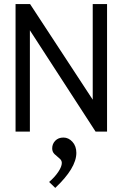

<svg xmlns="http://www.w3.org/2000/svg" viewBox="-20 -643 603 938"><path d="M56 0V-623H127L433 -156V-623H503V0H447L126 -495V0ZM250 275 220 246Q247 223 264.5 197Q282 171 282 153Q282 140 270 130.5Q258 121 246.5 110Q235 99 235 82Q235 60 250 44.5Q265 29 290 29Q315 29 334 50Q353 71 353 104Q353 141 327 184Q301 227 250 275Z"/></svg>

Font: Inconsolata SemiExpanded
Style: Regular
Weight: 400
Width: 6
Monospace: yes
Designer: Raph Levien, Cyreal, Brenton Simpson
Foundry: Raph Levien, Cyreal, Google
Version: Version 3.100; ttfautohint (v1.8.4.7-5d5b)